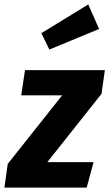

<svg xmlns="http://www.w3.org/2000/svg" viewBox="-47 -848 494 868"><path d="M427 -531 412 -424 167 -115H376L345 0H-27L-12 -107L234 -417H49L66 -531ZM352 -828 401 -717 176 -624 140 -698Z"/></svg>

Font: Fira Sans Condensed
Style: Bold Italic
Weight: 700
Width: 3
Italic angle: -8°
Designer: Carrois Corporate & Edenspiekermann AG
Foundry: Carrois Corporate GbR & Edenspiekermann AG
Version: Version 4.203